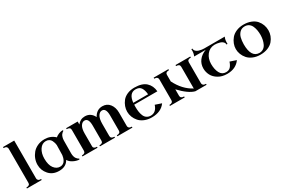

<svg xmlns="http://www.w3.org/2000/svg" viewBox="90 -1919 4519 3088"><g transform="rotate(-30 2350.0 -375.5)"><path d="M24 0V-18Q90 -18 90 -65V-703Q90 -722 75 -736.5Q60 -751 24 -751V-770H232V-66Q232 -47 247 -32.5Q262 -18 298 -18V0Z M662 -546Q775 -546 852 -472Q915 -522 990 -525L996 -509Q993 -508 988.5 -506Q984 -504 971.5 -493.5Q959 -483 950 -469.5Q941 -456 933 -430.5Q925 -405 924 -373Q922 -175 922 -133Q922 -101 929.5 -75.5Q937 -50 947.5 -36Q958 -22 968.5 -12.5Q979 -3 986 0L994 3L988 19Q936 17 880.5 -11Q825 -39 800 -83Q748 15 618 15Q499 15 430 -63Q361 -141 361 -244Q361 -299 380.5 -351.5Q400 -404 436.5 -448Q473 -492 531.5 -519Q590 -546 662 -546ZM664 -36Q696 -36 720 -51Q744 -66 757 -90.5Q770 -115 776 -136.5Q782 -158 785 -181L789 -366Q787 -386 781.5 -406.5Q776 -427 763.5 -452.5Q751 -478 726 -493.5Q701 -509 667 -509Q595 -509 550.5 -441.5Q506 -374 506 -275Q506 -158 552 -97Q598 -36 664 -36Z M1055 -507V-525H1269V-470Q1323 -540 1409 -540Q1465 -540 1506 -511.5Q1547 -483 1569 -434Q1626 -540 1733 -540Q1819 -540 1868 -476.5Q1917 -413 1917 -318V-66Q1917 -47 1932 -32.5Q1947 -18 1983 -18V0H1704V-18Q1770 -18 1770 -65V-348Q1770 -484 1695 -484Q1652 -484 1622.5 -436.5Q1593 -389 1593 -294V-69Q1593 -18 1659 -18V0H1380V-18Q1446 -18 1446 -65V-348Q1446 -484 1371 -484Q1328 -484 1299 -438Q1270 -392 1270 -301V-60Q1270 -43 1285.5 -30.5Q1301 -18 1335 -18V0H1055V-18Q1121 -18 1121 -69V-456Q1121 -507 1055 -507Z M2622 -305H2192Q2191 -291 2191 -264Q2191 -213 2197 -173Q2203 -133 2218 -96.5Q2233 -60 2263 -39.5Q2293 -19 2336 -18Q2438 -18 2477 -139L2592 -100Q2510 15 2339 15Q2264 15 2204.5 -10Q2145 -35 2109.5 -75.5Q2074 -116 2055.5 -164Q2037 -212 2037 -262Q2037 -311 2054 -358.5Q2071 -406 2104 -448Q2137 -490 2195.5 -516Q2254 -542 2329 -542Q2473 -542 2543.5 -476.5Q2614 -411 2622 -305ZM2332 -508Q2212 -508 2194 -338H2469Q2462 -418 2432 -463Q2402 -508 2332 -508Z M2954 -18V0H2680V-18Q2746 -18 2746 -69V-458Q2746 -477 2731 -491.5Q2716 -506 2680 -506V-525H2954V-506Q2888 -506 2888 -459V-335Q2986 -139 3152 -51V-455Q3152 -506 3086 -506V-525H3360V-506Q3294 -506 3294 -459V-66Q3294 -47 3309 -32.5Q3324 -18 3360 -18V0H3152Q3038 -29 2888 -188V-69Q2888 -18 2954 -18Z M3414 -494Q3435 -536 3435 -594L3434 -617L3452 -620Q3454 -589 3474.5 -568.5Q3495 -548 3525 -539.5Q3555 -531 3576.5 -528Q3598 -525 3619 -525H4001Q3980 -483 3980 -425L3981 -402L3963 -399Q3961 -430 3940.5 -450.5Q3920 -471 3890 -479.5Q3860 -488 3838.5 -491Q3817 -494 3796 -494H3787Q3698 -490 3644.5 -420.5Q3591 -351 3590 -254Q3590 -151 3625.5 -84.5Q3661 -18 3735 -18Q3788 -18 3817.5 -49.5Q3847 -81 3866 -139L3981 -100Q3899 15 3738 15Q3644 15 3576 -25.5Q3508 -66 3477 -125.5Q3446 -185 3446 -252Q3446 -335 3493.5 -398Q3541 -461 3629 -494Z M4054 -262Q4054 -310 4072.5 -358Q4091 -406 4126 -448Q4161 -490 4221 -516Q4281 -542 4356 -542Q4434 -542 4494.5 -517.5Q4555 -493 4590 -452.5Q4625 -412 4642.5 -363.5Q4660 -315 4660 -262Q4660 -212 4642.5 -164.5Q4625 -117 4590 -76Q4555 -35 4494.5 -10Q4434 15 4356 15Q4281 15 4221.5 -10Q4162 -35 4126.5 -75.5Q4091 -116 4072.5 -164Q4054 -212 4054 -262ZM4203 -264Q4203 -22 4353 -18Q4396 -18 4428 -39.5Q4460 -61 4477.5 -97.5Q4495 -134 4503.5 -174Q4512 -214 4513 -260Q4513 -307 4506 -348Q4499 -389 4482.5 -426.5Q4466 -464 4434.5 -486Q4403 -508 4359 -508Q4302 -508 4266 -472Q4230 -436 4217 -384.5Q4204 -333 4203 -264Z"/></g></svg>

Font: Uncial Antiqua
Style: Regular
Weight: 400
Designer: Astigmatic (AOETI)
Foundry: Astigmatic (AOETI)
Version: Version 1.000